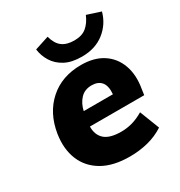

<svg xmlns="http://www.w3.org/2000/svg" viewBox="-174 -849 918 980"><g transform="rotate(-30 285.0 -359.0)"><path d="M32 0ZM32 0ZM308 11Q211 11 148 -25.5Q85 -62 58.5 -126.5Q32 -191 45 -275Q63 -387 137 -453Q211 -519 324 -519Q401 -519 452 -485.5Q503 -452 524 -393Q545 -334 532 -259L527 -224H207Q206 -175 236 -148Q266 -121 334 -121Q367 -121 399 -130Q431 -139 465 -159L510 -43Q467 -15 416 -2Q365 11 308 11ZM319 -402Q278 -402 253 -375.5Q228 -349 219 -308H391Q395 -356 376 -379Q357 -402 319 -402ZM351 -553Q291 -553 252 -574Q213 -595 192 -629Q171 -663 166 -702L249 -729Q261 -684 287.5 -664Q314 -644 359 -644Q404 -644 430.5 -666Q457 -688 474 -728L554 -702Q536 -636 483 -594.5Q430 -553 351 -553Z"/></g></svg>

Font: Winston ExtraBold
Style: Italic
Weight: 800
Italic angle: -9°
Designer: Original fonts by Vernon Adams / Changes by Cristiano Sobral
Foundry: Original fonts by Vernon Adams / Changes by Cristiano Sobral
Version: Version 2.503;July 17, 2020;FontCreator 13.0.0.2655 64-bit